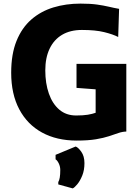

<svg xmlns="http://www.w3.org/2000/svg" viewBox="-20 -771 776 1064"><path d="M42 -368Q42 -471 71.5 -544Q101 -617 153.5 -662.8Q206 -708.5 275.8 -729.8Q345.5 -751 426 -751Q480.5 -751 517.5 -745.8Q554.5 -740.5 583 -733.8Q611.5 -727 640 -722L635 -566Q606 -581 557.2 -593Q508.5 -605 434 -605Q369.5 -605 324.2 -578.2Q279 -551.5 255 -501.2Q231 -451 231 -381Q231 -309 250.8 -252.5Q270.5 -196 308.5 -163.5Q346.5 -131 402 -131Q441 -131 466.5 -135.2Q492 -139.5 510 -146V-276L404 -284V-417H680V-42Q658.5 -41.5 636 -33.8Q613.5 -26 584 -16.2Q554.5 -6.5 511.5 0.8Q468.5 8 405 8Q294.5 8 213 -36.5Q131.5 -81 86.8 -165.2Q42 -249.5 42 -368ZM383 273 303 251V238Q308.5 229 311.2 212.8Q314 196.5 314 171Q314 151.5 305.5 134.2Q297 117 288 112V87L399 41Q412 44.5 430 69.2Q448 94 448 133Q448 172 435.8 202Q423.5 232 408 250.5Q392.5 269 383 273Z"/></svg>

Font: Koeln Type Sans ExtraBold
Style: Regular
Weight: 800
Designer: Eben Sorkin
Foundry: Eben Sorkin
Version: Version 2.001